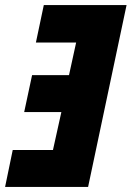

<svg xmlns="http://www.w3.org/2000/svg" viewBox="-37 -734 517 754"><path d="M-17 0H309L460 -714H135L104 -567H262L234 -439H89L58 -294H204L171 -145H13Z"/></svg>

Font: Noto Sans UI Condensed Black
Style: Italic
Weight: 900
Width: 3
Italic angle: -192°
Designer: Monotype Design Team
Foundry: Monotype Imaging Inc.
Version: Version 1.901